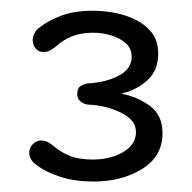

<svg xmlns="http://www.w3.org/2000/svg" viewBox="-20 -643 358 358"><path d="M34.5 -358Q34.5 -367.5 41.2 -374.2Q48 -381 56.5 -381Q64.5 -381 70.2 -377.5Q76 -374 81.5 -369.5Q92 -360 109.2 -352.8Q126.5 -345.5 153.5 -345.5Q174 -345.5 192.2 -351.5Q210.5 -357.5 222 -369Q233.5 -380.5 233.5 -397Q233.5 -419 205.8 -432.8Q178 -446.5 144 -448Q137 -448.5 130.5 -453.5Q124 -458.5 124 -467.5Q124 -479 131 -483Q138 -487 144 -487.5Q178.5 -489.5 202 -502.2Q225.5 -515 225.5 -537Q225.5 -552.5 214.8 -562.2Q204 -572 187.2 -577Q170.5 -582 153 -582Q131 -582 114.2 -575.2Q97.5 -568.5 87 -558.5Q81 -553.5 75 -549.8Q69 -546 61 -546Q52 -546 46.5 -552.5Q41 -559 41 -568Q41 -574 44 -580.5Q47 -587 53.5 -591.5Q69.5 -604.5 94.2 -613.8Q119 -623 153 -623Q184 -623 212 -614.5Q240 -606 257.5 -588.5Q275 -571 275 -543Q275 -512 255 -493.5Q235 -475 206 -468.5Q238 -462 260.5 -444.8Q283 -427.5 283 -394.5Q283 -351.5 245 -328Q207 -304.5 154 -304.5Q120.5 -304.5 93.5 -313Q66.5 -321.5 48.5 -335Q41 -340 37.8 -346.2Q34.5 -352.5 34.5 -358Z"/></svg>

Font: Sono
Style: Regular
Weight: 400
Designer: Tyler Finck
Foundry: Tyler Finck
Version: Version 2.112